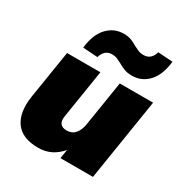

<svg xmlns="http://www.w3.org/2000/svg" viewBox="-178 -893 986 1038"><g transform="rotate(30 315.0 -374.0)"><path d="M22 0ZM205 12Q106 12 64 -46.5Q22 -105 38 -210L86 -510H294L246 -208Q236 -146 293 -146Q326 -146 345 -168.5Q364 -191 370 -228L415 -510H623L542 0H339L348 -56Q320 -23 285 -5.5Q250 12 205 12ZM239 -573 147 -579Q156 -664 198 -709Q240 -754 301 -754Q329 -754 348.5 -746Q368 -738 384 -728Q399 -720 414 -713.5Q429 -707 448 -707Q496 -707 511 -760L603 -754Q594 -669 552.5 -624Q511 -579 449 -579Q421 -579 400 -587.5Q379 -596 362 -606Q347 -614 333 -620Q319 -626 302 -626Q254 -626 239 -573Z"/></g></svg>

Font: Winston Black
Style: Italic
Weight: 900
Italic angle: -9°
Designer: Original fonts by Vernon Adams / Changes by Cristiano Sobral
Foundry: VOriginal fonts by Vernon Adams / Changes by Cristiano Sobral
Version: Version 2.503;July 17, 2020;FontCreator 13.0.0.2655 64-bit